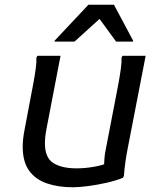

<svg xmlns="http://www.w3.org/2000/svg" viewBox="-20 -780 672 812"><path d="M76 -160Q76 -175 78 -193.5Q80 -212 84 -232L112 -380Q116 -400 121.5 -430Q127 -460 131 -489Q135 -518 134 -536L138 -544H236L176 -232Q173 -216 171.5 -201.5Q170 -187 170 -174Q170 -113 205.5 -90.5Q241 -68 304 -68Q337 -68 373.5 -74Q410 -80 440 -92L420 -68Q420 -85 421.5 -107.5Q423 -130 428 -152L472 -380Q476 -400 481.5 -430Q487 -460 491 -489Q495 -518 494 -536L498 -544H596L520 -152Q514 -122 510 -92.5Q506 -63 504 -36L500 -28Q470 -16 430.5 -7Q391 2 352.5 7Q314 12 288 12Q226 12 178 -4.5Q130 -21 103 -58.5Q76 -96 76 -160ZM211 -604V-608L354 -760H462L543 -608V-604H471L401 -700L295 -604Z"/></svg>

Font: Kufam
Style: Italic
Weight: 400
Italic angle: -11°
Designer: Artur Schmal
Foundry: Original Type
Version: Version 1.301; ttfautohint (v1.8.3)